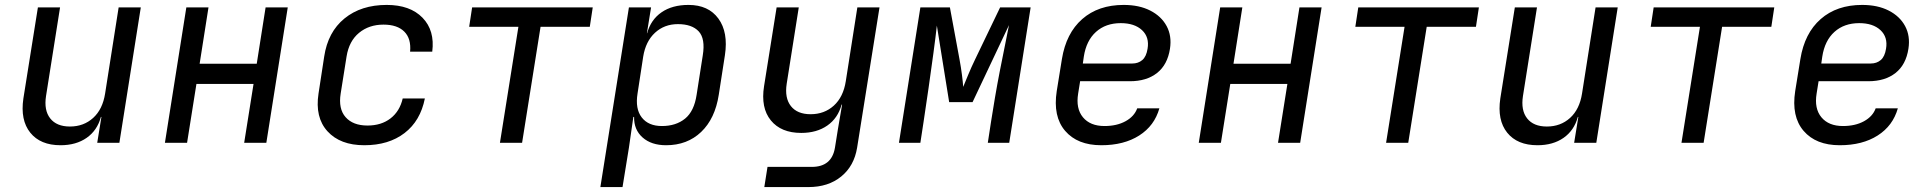

<svg xmlns="http://www.w3.org/2000/svg" viewBox="-20 -580 7840 780"><path d="M226 10Q144 10 103 -41Q62 -92 75 -180L134 -550H224L167 -190Q158 -132 184 -99Q210 -66 264 -66Q320 -66 358.5 -101Q397 -136 407 -200L462 -550H552L465 0H375L392 -105H390Q375 -50 332 -20Q289 10 226 10Z M650 0 737 -550H827L791 -321H1023L1059 -550H1149L1062 0H972L1010 -239H778L740 0Z M1460 10Q1362 10 1310.5 -46.5Q1259 -103 1274 -200L1297 -350Q1312 -450 1379.5 -505Q1447 -560 1551 -560Q1646 -560 1696.5 -508Q1747 -456 1736 -370H1646Q1651 -423 1622.5 -451.5Q1594 -480 1538 -480Q1479 -480 1438.5 -446.5Q1398 -413 1388 -351L1364 -200Q1354 -138 1384 -104Q1414 -70 1473 -70Q1529 -70 1566.5 -99Q1604 -128 1616 -180H1706Q1688 -89 1623.5 -39.5Q1559 10 1460 10Z M2011 0 2086 -471H1886L1898 -550H2388L2376 -471H2176L2101 0Z M2419 180 2535 -550H2625L2608 -445H2609Q2624 -500 2667.5 -530Q2711 -560 2777 -560Q2858 -560 2898.5 -504.5Q2939 -449 2925 -356L2900 -195Q2885 -98 2828.5 -44Q2772 10 2686 10Q2626 10 2590.5 -21.5Q2555 -53 2556 -105H2553L2535 20L2509 180ZM2669 -68Q2726 -68 2763 -98Q2800 -128 2810 -195L2835 -355Q2846 -423 2818.5 -452.5Q2791 -482 2734 -482Q2679 -482 2641 -447Q2603 -412 2593 -350L2570 -200Q2560 -138 2587 -103Q2614 -68 2669 -68Z M3085 180 3098 98H3278Q3359 98 3372 20L3384 -55L3401 -155H3399Q3384 -100 3341 -70Q3298 -40 3235 -40Q3153 -40 3111.5 -91Q3070 -142 3084 -230L3135 -550H3225L3176 -240Q3167 -182 3193 -149Q3219 -116 3273 -116Q3329 -116 3367.5 -151Q3406 -186 3416 -250L3463 -550H3553L3462 20Q3450 94 3397.5 137Q3345 180 3264 180Z M3632 0 3719 -550H3839L3878 -339Q3884 -307 3888 -275.5Q3892 -244 3893 -227Q3900 -244 3913 -275.5Q3926 -307 3942 -340L4043 -550H4167L4080 0H3993L4006 -85Q4013 -130 4022 -183Q4031 -236 4041.5 -290Q4052 -344 4062 -392.5Q4072 -441 4079 -478L3931 -165H3836L3786 -476Q3781 -431 3772 -364Q3763 -297 3752.5 -224Q3742 -151 3732 -85L3719 0Z M4454 10Q4357 10 4307 -48.5Q4257 -107 4273 -210L4294 -340Q4311 -445 4376.5 -502.5Q4442 -560 4545 -560Q4608 -560 4653 -537Q4698 -514 4719.5 -474Q4741 -434 4733 -382Q4723 -317 4680.5 -283.5Q4638 -250 4570 -250H4368L4360 -200Q4350 -139 4379.5 -103.5Q4409 -68 4467 -68Q4517 -68 4552.5 -87.5Q4588 -107 4600 -140H4690Q4670 -69 4608 -29.5Q4546 10 4454 10ZM4379 -322H4580Q4604 -322 4620.5 -336Q4637 -350 4642 -382Q4650 -429 4619.5 -457.5Q4589 -486 4533 -486Q4472 -486 4432.5 -450.5Q4393 -415 4383 -350Z M4850 0 4937 -550H5027L4991 -321H5223L5259 -550H5349L5262 0H5172L5210 -239H4978L4940 0Z M5611 0 5686 -471H5486L5498 -550H5988L5976 -471H5776L5701 0Z M6226 10Q6144 10 6103 -41Q6062 -92 6075 -180L6134 -550H6224L6167 -190Q6158 -132 6184 -99Q6210 -66 6264 -66Q6320 -66 6358.5 -101Q6397 -136 6407 -200L6462 -550H6552L6465 0H6375L6392 -105H6390Q6375 -50 6332 -20Q6289 10 6226 10Z M6811 0 6886 -471H6686L6698 -550H7188L7176 -471H6976L6901 0Z M7454 10Q7357 10 7307 -48.5Q7257 -107 7273 -210L7294 -340Q7311 -445 7376.5 -502.5Q7442 -560 7545 -560Q7608 -560 7653 -537Q7698 -514 7719.5 -474Q7741 -434 7733 -382Q7723 -317 7680.5 -283.5Q7638 -250 7570 -250H7368L7360 -200Q7350 -139 7379.5 -103.5Q7409 -68 7467 -68Q7517 -68 7552.5 -87.5Q7588 -107 7600 -140H7690Q7670 -69 7608 -29.5Q7546 10 7454 10ZM7379 -322H7580Q7604 -322 7620.5 -336Q7637 -350 7642 -382Q7650 -429 7619.5 -457.5Q7589 -486 7533 -486Q7472 -486 7432.5 -450.5Q7393 -415 7383 -350Z"/></svg>

Font: JetBrains Mono NL
Style: Italic
Weight: 400
Italic angle: -9°
Monospace: yes
Designer: Philipp Nurullin, Konstantin Bulenkov
Foundry: JetBrains
Version: Version 2.305; ttfautohint (v1.8.4.7-5d5b)